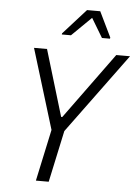

<svg xmlns="http://www.w3.org/2000/svg" viewBox="-60 -954 718 1000"><g transform="rotate(5 299.0 -454.0)"><path d="M166 0 224 -270 96 -688H164L268 -342H274L526 -688H598L291 -270L233 0ZM234 -770 235 -776 354 -908H423L487 -776L486 -770H444L384 -870L282 -770Z"/></g></svg>

Font: Saira Semi Condensed Light
Style: Italic
Weight: 300
Width: 4
Italic angle: -12°
Designer: Hector Gatti with collaboration of the Omnibus-Type team
Foundry: Omnibus-Type
Version: Version 1.001; ttfautohint (v1.8)